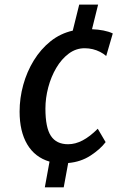

<svg xmlns="http://www.w3.org/2000/svg" viewBox="-20 -688 558 818"><path d="M171 110 191 0.5Q128.5 -18 96 -73Q63.5 -128 63.5 -212.5Q63.5 -270 79 -326.2Q94.5 -382.5 124 -430.5Q153.5 -478.5 195.2 -512Q237 -545.5 290 -557.5L317.5 -668.5H398L372 -563.5Q398 -562.5 421 -558Q444 -553.5 460.5 -545.5L432.5 -449.5Q421 -459.5 406.2 -467Q391.5 -474.5 375 -478.5Q358.5 -482.5 340.5 -482.5Q303.5 -482.5 272.8 -459.5Q242 -436.5 219.8 -398.8Q197.5 -361 185.5 -315.5Q173.5 -270 173.5 -225.5Q173.5 -144 197 -108.8Q220.5 -73.5 270 -73.5Q301 -73.5 332 -89.8Q363 -106 396.5 -139.5L430 -82.5Q407.5 -52.5 365.8 -25.2Q324 2 270.5 6.5L251.5 110Z"/></svg>

Font: Koeln Type Sans
Style: Italic
Weight: 400
Italic angle: -7.5°
Designer: Eben Sorkin
Foundry: Eben Sorkin
Version: Version 2.001